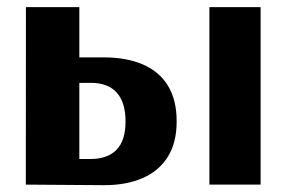

<svg xmlns="http://www.w3.org/2000/svg" viewBox="-20 -525 815 546"><path d="M53.4 0 53.7 -504.7H205.6V-325L134.9 -361.8H275.6Q339.7 -361.8 386.1 -341.8Q432.6 -321.8 457.5 -281.5Q482.4 -241.1 482.4 -179.6Q482.4 -118.6 456.7 -78.3Q431.1 -37.9 384.4 -18Q337.8 1.8 275.2 1.6ZM205.6 -6.7 70.2 -72.4 237.5 -72.9Q285.6 -72.9 311.3 -99Q337 -125.1 337 -179.6Q337 -234.2 311.7 -261.9Q286.4 -289.7 237.5 -289.4L170 -288.9L205.6 -352.7ZM575.5 0V-504.7H721.1V0Z"/></svg>

Font: Russolo 10pt ExtraLight
Style: Regular
Weight: 200
Designer: Micah Stupak-Hahn
Version: Version 1.000